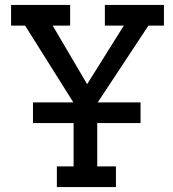

<svg xmlns="http://www.w3.org/2000/svg" viewBox="-20 -760 701 780"><path d="M646 -656H583L377 -344H551V-260H375V-84H451V0H211V-84H279V-260H114V-344H278L82 -656H25V-740H265V-656H194L334 -418L483 -656H406V-740H646Z"/></svg>

Font: Arvo
Style: Regular
Weight: 400
Designer: Anton Koovit (Cyrillic Expansion: Cyreal)
Foundry: Anton Koovit, Yassin Baggar
Version: Version 3.000